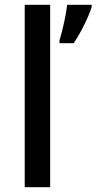

<svg xmlns="http://www.w3.org/2000/svg" viewBox="-20 -780 402 800"><path d="M189 0V-760H83V0ZM362 -751V-760H260C255 -717 240 -651 228 -612V-600H287C319 -647 350 -712 362 -751Z"/></svg>

Font: Noto Sans Bengali UI Medium
Style: Regular
Weight: 500
Designer: Jelle Bosma - Monotype Design Team
Foundry: Monotype Imaging Inc.
Version: Version 2.003